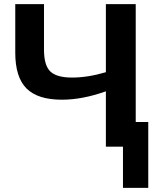

<svg xmlns="http://www.w3.org/2000/svg" viewBox="-20 -708 743 927"><path d="M573.7 0H491.2V-267.1Q377.9 -226.6 278.8 -226.6Q162.1 -226.6 107.9 -281Q53.7 -335.4 53.7 -453.6V-688H192.4V-468.8Q192.4 -391.6 223.4 -362.5Q254.4 -333.5 327.6 -333.5Q403.8 -333.5 491.2 -359.4V-688H635.3V-119.1H695.8V199.2H573.7Z"/></svg>

Font: Arimo
Style: Bold
Weight: 700
Designer: Steve Matteson
Foundry: Monotype Imaging Inc.
Version: Version 1.33